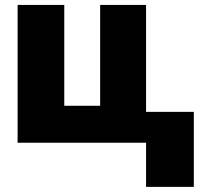

<svg xmlns="http://www.w3.org/2000/svg" viewBox="-20 -565 807 760"><path d="M747.2 174.7H558.2V0H49.7V-545.5H234.4V-146.3H376.4V-545.5H558.2V-122.2H747.2Z"/></svg>

Font: Linik Sans Black
Style: Regular
Weight: 900
Designer: Fonts by Rasmus Andersson / Changes by Cristiano Sobral with parts from Marc Monis
Foundry: rsms
Version: Version 3.020; ttfautohint (v1.6)